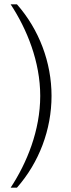

<svg xmlns="http://www.w3.org/2000/svg" viewBox="-20 -706 328 883"><path d="M217 -265C217 -419 160 -570 58 -686H29C104 -572 165 -422 165 -265C165 -107 104 43 29 157H58C160 41 217 -110 217 -265Z"/></svg>

Font: Chivo Light
Style: Regular
Weight: 300
Designer: Hector Gatti
Foundry: Omnibus-Type
Version: Version 1.003;PS 001.003;hotconv 1.0.70;makeotf.lib2.5.58329